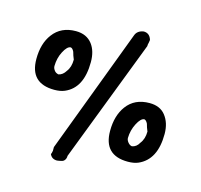

<svg xmlns="http://www.w3.org/2000/svg" viewBox="-120 -1010 1182 1127"><g transform="rotate(15 470.5 -446.0)"><path d="M891.1 -328.1Q891.1 -171.4 786.1 -126Q760.7 -115.2 724.1 -115.2Q577.1 -115.2 577.1 -263.2Q577.1 -356.4 621.1 -416Q668.9 -481 759.8 -481Q823.2 -481 856 -439.9Q891.1 -396 891.1 -328.1ZM665 -839.8Q665 -832 663.1 -827.1Q663.1 -819.8 660.2 -813Q660.2 -804.2 659.2 -799.8L374 -57.1Q374 -37.1 361.8 -25.9Q354.5 -19 334 -16.1Q332 -16.1 320.8 -14.2Q288.6 -14.2 276.9 -42Q279.8 -44.4 283.2 -63V-85.9L567.9 -841.8Q579.1 -872.1 617.2 -877.9Q653.3 -877.9 665 -839.8ZM363.8 -624Q363.8 -465.8 259.8 -421.9Q233.9 -411.1 198.2 -411.1Q49.8 -411.1 49.8 -559.1Q49.8 -653.3 94.2 -711.9Q142.6 -776.9 232.9 -776.9Q297.9 -776.9 332.5 -731.9Q363.8 -690.9 363.8 -624ZM790 -315.9Q780.3 -338.4 774.9 -359.9Q766.1 -377.9 754.9 -380.9Q732.9 -380.9 710.9 -337.9Q689.9 -296.9 689 -251Q688.5 -237.8 699.7 -224.1Q710.9 -210.4 724.1 -209Q751.5 -213.4 767.1 -242.2Q790 -271 790 -315.9ZM263.2 -611.8Q253.4 -634.3 248 -655.8Q239.3 -674.3 228 -676.8Q206.1 -676.8 184.1 -633.8Q164.1 -595.2 163.1 -546.9Q162.6 -533.2 173.8 -519Q182.1 -508.3 198.2 -504.9Q224.1 -509.8 241.2 -538.1Q263.2 -565.9 263.2 -611.8Z"/></g></svg>

Font: Navilu
Style: Normal
Weight: 400
Foundry: Aravinda
Version: Version 1.2